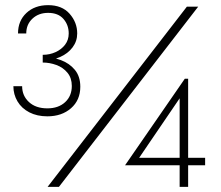

<svg xmlns="http://www.w3.org/2000/svg" viewBox="-20 -726 860 746"><path d="M706 -700 165 0H209L750 -700ZM146 -491Q183 -491 213.5 -504.5Q244 -518 262 -542Q280 -566 280 -596Q280 -639 250.5 -672.5Q221 -706 167 -706Q115 -706 82.5 -675.5Q50 -645 50 -596H82Q82 -631 106 -653.5Q130 -676 167 -676Q206 -676 226.5 -652.5Q247 -629 247 -596Q247 -571 233 -552.5Q219 -534 196 -523.5Q173 -513 146 -513ZM164 -274Q220 -274 256 -305.5Q292 -337 292 -389Q292 -429 271 -454.5Q250 -480 216.5 -492.5Q183 -505 146 -505V-483Q173 -483 199 -473.5Q225 -464 242 -443.5Q259 -423 259 -392Q259 -353 233 -329Q207 -305 164 -305Q119 -305 92.5 -329.5Q66 -354 66 -391H32Q32 -359 48 -332Q64 -305 94 -289.5Q124 -274 164 -274ZM466 -84H777V-113H698H691H494ZM501 -84 678 -344V-102V-98V0H711V-420H698L466 -84Z"/></svg>

Font: Jost Light
Style: Regular
Weight: 300
Version: Version 3.710